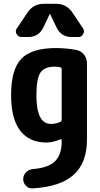

<svg xmlns="http://www.w3.org/2000/svg" viewBox="-20 -790 540 1038"><path d="M283.2 -769.5Q338.9 -769.5 371.1 -722.7L428.7 -636.7Q438.5 -622.1 429.7 -606Q420.9 -589.8 403.3 -589.8H367.2Q311.5 -589.8 286.1 -640.6L251 -713.9Q251 -714.8 250 -714.8Q249 -714.8 249 -713.9L213.9 -640.6Q188.5 -589.8 132.8 -589.8H96.7Q79.1 -589.8 69.8 -606Q60.5 -622.1 71.3 -636.7L128.9 -722.7Q161.1 -769.5 216.8 -769.5ZM313.5 -143.6V-416Q313.5 -424.8 303.7 -426.8Q290 -429.7 275.4 -429.7Q220.7 -429.7 198.7 -397.5Q176.8 -365.2 176.8 -275.4Q176.8 -120.1 254.9 -120.1Q283.2 -120.1 305.7 -130.9Q313.5 -133.8 313.5 -143.6ZM394.5 -519.5Q418.9 -514.6 434.6 -494.1Q450.2 -473.6 450.2 -448.2V-35.2Q450.2 89.8 378.4 154.8Q306.6 219.7 156.2 228.5Q134.8 229.5 120.1 214.4Q105.5 199.2 105.5 178.2Q105.5 157.2 120.6 141.6Q135.7 126 158.2 124Q242.2 117.2 277.8 81.5Q313.5 45.9 313.5 -25.4V-32.2Q313.5 -40 304.7 -36.1Q269.5 -20.5 230.5 -19.5Q138.7 -19.5 89.4 -83.5Q40 -147.5 40 -275.4Q40 -415 95.7 -472.7Q151.4 -530.3 285.2 -530.3Q345.7 -529.3 394.5 -519.5Z"/></svg>

Font: Rounded Mgen+ 1mn bold
Style: Bold
Weight: 700
Designer: [Source Han Sans]
Ryoko NISHIZUKA  (kana & ideographs); Paul D. Hunt (Latin, Greek & Cyrillic); Wenlong ZHANG  (bopomofo
Version: Version 1.059.20150602